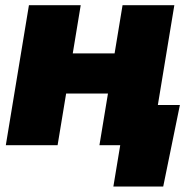

<svg xmlns="http://www.w3.org/2000/svg" viewBox="-20 -549 720 726"><path d="M471.2 -347.2 445.8 -195.3H172.4L197.8 -347.2ZM285.2 -529.3 197.8 0H2L89.4 -529.3ZM639.2 -529.3 551.8 0H356L443.4 -529.3ZM408.7 156.2 434.6 0H387.7L413.1 -151.9H660.2L597.2 156.2Z"/></svg>

Font: Inter 24pt Black
Style: Italic
Weight: 900
Italic angle: -9.3988°
Designer: Rasmus Andersson
Foundry: rsms
Version: Version 4.001;git-66647c0bb